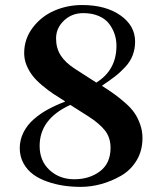

<svg xmlns="http://www.w3.org/2000/svg" viewBox="-20 -727 637 764"><path d="M58.6 -137.7Q58.6 -169.9 73.2 -199.7Q87.9 -229.5 114.3 -252.4Q140.6 -275.4 171.4 -292Q202.1 -308.6 238.3 -322.3V-324.2Q210 -341.8 190.9 -354.5Q171.9 -367.2 148.4 -386.7Q125 -406.2 110.4 -424.8Q95.7 -443.4 85.9 -466.8Q76.2 -490.2 76.2 -515.6Q76.2 -572.3 110.4 -617.2Q144.5 -662.1 196.3 -684.6Q248 -707 306.6 -707Q400.4 -707 459 -666Q517.6 -625 517.6 -561.5Q517.6 -532.2 507.8 -506.8Q498 -481.4 478 -460Q458 -438.5 437 -422.4Q416 -406.2 386.7 -386.7V-384.8Q416 -366.2 435.5 -352.1Q455.1 -337.9 478 -317.9Q501 -297.9 514.6 -278.3Q528.3 -258.8 537.6 -232.4Q546.9 -206.1 546.9 -177.7Q546.9 -127 523.4 -88.4Q500 -49.8 461.9 -27.8Q423.8 -5.9 382.8 5.4Q341.8 16.6 300.8 16.6Q265.6 16.6 232.9 11.7Q200.2 6.8 168 -4.4Q135.7 -15.6 111.8 -33.2Q87.9 -50.8 73.2 -77.6Q58.6 -104.5 58.6 -137.7ZM137.7 -146.5Q137.7 -86.9 177.2 -50.3Q216.8 -13.7 275.4 -13.7Q335.9 -13.7 377.9 -45.4Q419.9 -77.1 419.9 -138.7Q419.9 -179.7 397.5 -208Q375 -236.3 332 -263.7L259.8 -309.6Q137.7 -253.9 137.7 -146.5ZM203.1 -574.2Q203.1 -535.2 221.7 -506.3Q240.2 -477.5 278.3 -453.1L363.3 -398.4Q443.4 -448.2 443.4 -544.9Q443.4 -568.4 436.5 -589.8Q429.7 -611.3 415 -631.3Q400.4 -651.4 373.5 -663.1Q346.7 -674.8 311.5 -674.8Q265.6 -674.8 234.4 -645Q203.1 -615.2 203.1 -574.2Z"/></svg>

Font: Monomakh Unicode TT
Style: Medium
Weight: 500
Designer: Alexey Kryukov, Aleksandr Andreev
Version: Version 1.1